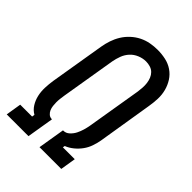

<svg xmlns="http://www.w3.org/2000/svg" viewBox="-218 -839 936 936"><g transform="rotate(45 250.0 -371.5)"><path d="M6 0 19 -80H101L103 -94Q82 -106 69 -127Q56 -148 50.5 -172.5Q45 -197 46 -223.5Q47 -250 51 -276L98 -559Q102 -583 110 -607Q118 -631 131.5 -653Q145 -675 164.5 -693Q184 -711 207 -722.5Q230 -734 255 -738.5Q280 -743 304 -743Q333 -743 360 -737Q387 -731 409 -716Q431 -701 445.5 -678.5Q460 -656 467 -629.5Q474 -603 473 -575Q472 -547 467 -518L421 -235Q417 -213 409.5 -191Q402 -169 388 -149.5Q374 -130 355 -114.5Q336 -99 315 -91L313 -80H395L382 0H232L255 -139H258Q275 -139 289 -152Q303 -165 311 -181Q319 -197 324 -214Q329 -231 332 -248L379 -531Q381 -546 382 -561.5Q383 -577 381 -592Q379 -607 373.5 -620.5Q368 -634 358 -644Q348 -654 333.5 -658.5Q319 -663 304 -663Q282 -663 260 -654Q238 -645 222.5 -628Q207 -611 199 -589.5Q191 -568 187 -546L140 -263Q138 -250 136.5 -237.5Q135 -225 135 -213Q135 -201 136.5 -188.5Q138 -176 142.5 -165.5Q147 -155 156 -147Q165 -139 178 -139H179L156 0Z"/></g></svg>

Font: Iosevka Medium
Style: Italic
Weight: 500
Italic angle: -9°
Monospace: yes
Designer: Belleve Invis
Foundry: Belleve Invis
Version: Version 32.5.0; ttfautohint (v1.8.4)